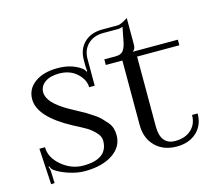

<svg xmlns="http://www.w3.org/2000/svg" viewBox="-96 -740 1007 895"><g transform="rotate(-15 408.0 -292.5)"><path d="M342 -484Q342 -536 374.5 -567.5Q407 -599 462 -599H537Q551 -599 586 -621V-494Q586 -470 573 -463V-462H790V-435H586V-98Q586 -9 657 -9Q705 -9 734 -35.5Q763 -62 763 -106H790Q790 -50 753.5 -16Q717 18 657 18Q593 18 554 -21Q515 -60 515 -124V-435H435V-462H488Q514 -462 525 -474.5Q536 -487 542 -514L556 -586L554 -587Q547 -582 533 -582H462Q416 -582 388 -555Q360 -528 360 -484V-355H333V-361Q330 -395 297.5 -424Q265 -453 213 -453Q171 -453 145.5 -435Q120 -417 120 -387Q120 -337 213 -284Q219 -280 247.5 -265Q276 -250 286 -244Q296 -238 319 -223Q342 -208 352 -197.5Q362 -187 375.5 -172Q389 -157 394 -140.5Q399 -124 399 -106Q399 -50 348 -16Q297 18 213 18Q177 18 136 4.5Q95 -9 71 -27Q63 -32 58 -47L54 -45Q60 -31 60 -17L62 35L45 36L35 -138H62Q62 -88 109 -48.5Q156 -9 213 -9Q332 -9 332 -98Q332 -119 312.5 -139Q293 -159 273.5 -170.5Q254 -182 213 -203Q62 -284 62 -369Q62 -419 103.5 -449Q145 -479 213 -479Q279 -479 323 -448Q336 -440 340 -428L344 -430Q342 -446 342 -456Z"/></g></svg>

Font: Foglihten068fMac
Style: Regular
Weight: 500
Designer: gluk (gluksza@wp.pl)
Foundry: gluk (gluksza@wp.pl)
Version: Version 0.68